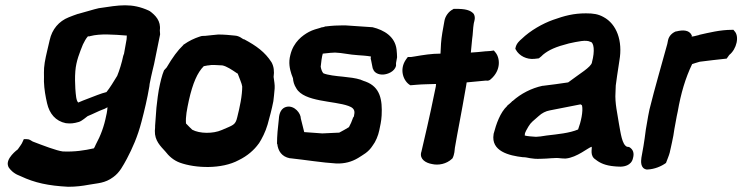

<svg xmlns="http://www.w3.org/2000/svg" viewBox="-20 -618 2838 734"><path d="M12 19V20C23 37 38 48 60 56C113 81 165 92 240 96H241C270 96 294 93 321 88C353 82 381 83 413 59C438 41 450 16 465 -11C486 -51 506 -95 521 -153C532 -195 543 -240 551 -288L552 -297C556 -316 559 -333 563 -348L569 -373L592 -486V-488C592 -494 591 -497 591 -502C596 -538 574 -560 552 -576H551L550 -577C483 -608 435 -598 360 -587H359C336 -582 310 -573 279 -565H278C265 -561 254 -556 243 -552C205 -537 179 -506 170 -465C164 -437 156 -409 151 -379C146 -349 149 -330 148 -307V-306C149 -277 154 -249 160 -223C169 -184 192 -155 232 -147H233C249 -145 262 -146 282 -152C294 -156 309 -170 315 -174C335 -182 358 -194 372 -199C378 -201 383 -203 391 -208C391 -202 389 -192 388 -185L386 -176C378 -135 365 -100 346 -65C343 -59 342 -55 339 -51C303 -43 266 -37 220 -39C196 -42 144 -62 105 -77C97 -81 94 -86 82 -86H71L66 -75C63 -67 56 -59 48 -47C48 -47 -2 -11 12 19ZM268 -346C271 -385 285 -418 297 -448C303 -460 308 -470 316 -479H322L325 -480C363 -490 414 -486 465 -482C464 -479 465 -473 464 -468L454 -412C454 -412 452 -408 451 -404C446 -379 436 -347 428 -328C414 -305 400 -282 387 -266C366 -261 338 -249 319 -242C305 -237 291 -231 279 -226C271 -234 270 -254 268 -279C267 -299 266 -321 268 -346Z M587 -274C584 -257 582 -241 580 -223L578 -206L573 -138C573 -132 573 -127 572 -118C571 -80 594 -59 612 -39C625 -22 643 -5 668 4C726 25 827 30 893 -6C926 -22 952 -45 969 -69L970 -70C981 -87 995 -114 1003 -142C1011 -171 1019 -200 1025 -231C1027 -244 1028 -260 1030 -280C1031 -294 1028 -308 1026 -324C1029 -345 1027 -364 1018 -380C993 -419 960 -443 913 -468H911C907 -469 896 -481 877 -482C859 -484 836 -486 816 -486H814C798 -484 788 -484 765 -481C760 -481 748 -481 744 -478H743C722 -471 703 -462 683 -448L681 -447V-446C659 -425 640 -399 617 -360L607 -349C599 -330 593 -305 587 -274ZM693 -187C696 -203 698 -218 702 -234C717 -301 735 -341 759 -365C764 -366 769 -367 775 -368H777C789 -371 810 -369 830 -368C846 -365 867 -351 886 -338H887L889 -336C895 -319 905 -298 906 -287C906 -272 904 -251 900 -229C896 -208 892 -189 887 -170C880 -139 871 -140 828 -121C794 -106 743 -107 715 -122C710 -126 699 -138 691 -146C690 -159 691 -173 693 -187Z M1046 -163C1042 -129 1039 -98 1039 -69V-68H1040C1043 -41 1057 -19 1088 -13H1090C1146 -7 1213 4 1266 7C1297 8 1324 1 1349 -14C1367 -26 1388 -35 1405 -62C1416 -76 1426 -100 1430 -120C1433 -135 1438 -155 1439 -177C1442 -236 1434 -285 1378 -306C1372 -308 1366 -310 1362 -312H1361L1360 -313C1338 -320 1317 -322 1290 -325C1267 -327 1231 -331 1216 -338C1211 -344 1208 -352 1206 -363C1207 -376 1211 -405 1214 -413C1221 -414 1233 -415 1243 -416C1248 -416 1258 -417 1261 -417C1290 -416 1314 -409 1349 -407C1363 -406 1381 -405 1398 -402C1398 -401 1397 -396 1397 -392L1398 -391L1405 -356L1406 -355C1410 -340 1427 -332 1445 -333C1462 -334 1488 -344 1494 -366V-367V-377L1498 -399C1498 -409 1497 -418 1496 -429C1490 -478 1449 -503 1404 -514H1403L1300 -521H1291C1271 -521 1250 -520 1226 -517H1224C1220 -515 1215 -514 1208 -513H1207L1206 -512C1192 -508 1176 -504 1161 -496C1137 -483 1102 -458 1090 -408C1082 -378 1088 -354 1094 -335L1100 -319C1101 -306 1104 -294 1113 -280C1143 -228 1257 -233 1312 -213C1326 -208 1336 -201 1335 -186L1333 -173L1329 -167V-166C1322 -147 1323 -150 1314 -132C1303 -125 1290 -118 1277 -111L1212 -108L1143 -113L1130 -165C1130 -185 1106 -215 1077 -210C1055 -206 1047 -185 1046 -163Z M1533 -392C1504 -352 1523 -306 1549 -292L1573 -294C1594 -296 1622 -296 1647 -297L1646 -287C1618 -149 1604 -96 1591 -38L1590 -35C1584 -9 1608 5 1631 9C1656 15 1687 9 1708 -11L1710 -13C1718 -29 1718 -45 1719 -53C1730 -118 1742 -174 1762 -290L1764 -303C1788 -305 1816 -308 1838 -310C1841 -310 1847 -307 1856 -315C1897 -350 1892 -399 1872 -420L1868 -425C1863 -424 1849 -422 1839 -422H1837C1817 -420 1800 -418 1780 -417C1782 -435 1783 -451 1785 -469C1788 -487 1788 -510 1791 -527L1792 -532C1793 -537 1799 -551 1791 -565C1779 -579 1759 -585 1718 -584H1714L1711 -582C1695 -574 1682 -556 1679 -538L1671 -493C1666 -463 1665 -440 1664 -413C1630 -413 1599 -408 1564 -402L1551 -400H1539Z M1867 -105C1856 -40 1926 -23 1979 -17H1981C1998 -17 2009 -9 2049 -11C2074 -11 2103 -16 2122 -13C2130 -12 2136 -12 2142 -12H2143C2186 -16 2229 -54 2242 -57V-56C2244 -49 2234 -22 2257 -8C2273 5 2294 15 2330 18H2331C2333 18 2338 19 2347 19C2363 20 2394 16 2400 -14C2405 -32 2401 -47 2385 -56L2377 -57C2358 -65 2353 -108 2346 -146C2341 -181 2330 -224 2333 -265L2334 -291C2336 -311 2342 -345 2345 -367L2348 -387C2361 -461 2338 -526 2287 -553C2267 -564 2249 -567 2220 -567C2173 -567 2139 -558 2094 -542C2055 -528 2008 -502 1974 -469C1968 -464 1954 -452 1951 -436L1950 -432L1952 -428C1965 -404 1994 -390 2023 -393L2040 -395C2046 -399 2054 -407 2056 -409C2078 -427 2104 -439 2155 -452C2188 -459 2221 -467 2237 -458H2238C2250 -455 2255 -424 2243 -380V-379C2239 -361 2197 -337 2152 -303C2120 -298 2088 -294 2056 -290H2054C2012 -281 1971 -260 1940 -232H1939C1933 -225 1926 -220 1919 -214V-213C1892 -188 1877 -144 1867 -106ZM1986 -100 1987 -109C1988 -113 1993 -122 2000 -134C2010 -151 2019 -156 2039 -174C2052 -186 2066 -193 2082 -196C2122 -204 2162 -212 2199 -219C2200 -219 2202 -218 2205 -215C2210 -193 2201 -152 2190 -123C2157 -109 2112 -105 2070 -100C2052 -97 2038 -95 2029 -95C2016 -96 1995 -97 1986 -100Z M2449 -123C2446 -99 2443 -78 2440 -60L2432 -15C2430 -1 2428 26 2452 30H2455C2482 29 2508 18 2526 5C2530 -7 2537 -21 2541 -37V-38C2542 -44 2547 -62 2549 -74C2553 -92 2556 -108 2558 -124C2563 -148 2565 -166 2571 -192C2583 -261 2600 -319 2626 -373C2633 -375 2643 -379 2655 -382C2683 -386 2723 -390 2758 -394L2768 -408C2796 -430 2808 -480 2787 -500L2784 -504H2778C2733 -504 2690 -493 2654 -485L2652 -484C2637 -480 2627 -478 2624 -478L2625 -481L2624 -484C2614 -504 2590 -504 2566 -498H2564C2551 -493 2538 -482 2534 -465L2531 -450C2509 -369 2484 -285 2463 -200L2458 -175Z"/></svg>

Font: Vapor
Style: ExBdObl
Weight: 800
Foundry: Cannot Into Space Fonts
Version: Version 0.179